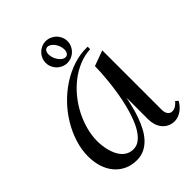

<svg xmlns="http://www.w3.org/2000/svg" viewBox="-254 -1044 1189 1189"><g transform="rotate(-45 340.5 -449.5)"><path d="M681.2 -66.9Q673.8 -52.7 662.8 -39.6Q651.9 -26.4 637.9 -16.4Q624 -6.3 608.4 -0.2Q592.8 5.9 576.2 5.9Q548.8 5.9 528.6 -4.4Q508.3 -14.6 494.4 -32Q480.5 -49.3 473.6 -71.8Q466.8 -94.2 466.8 -119.1V-308.1Q460 -276.9 451.2 -241Q442.4 -205.1 429.7 -169.7Q417 -134.3 399.9 -101.6Q382.8 -68.8 359.6 -43.7Q336.4 -18.6 306.6 -3.7Q276.9 11.2 238.8 11.2Q192.4 11.2 155.8 -6.3Q119.1 -23.9 93.5 -54.7Q67.9 -85.4 54.4 -127.7Q41 -169.9 41 -219.2Q41 -277.8 59.6 -336.7Q78.1 -395.5 110.6 -449.7Q143.1 -503.9 187.7 -550.3Q232.4 -596.7 285.2 -630.9Q337.9 -665 396.2 -684.1Q454.6 -703.1 514.2 -702.1H520V-680.2Q468.8 -677.7 421.4 -658Q374 -638.2 332.8 -606.2Q291.5 -574.2 257.3 -532.2Q223.1 -490.2 199 -442.9Q174.8 -395.5 161.4 -345.2Q147.9 -294.9 147.9 -246.1Q147.9 -227.1 150.4 -205.3Q152.8 -183.6 158.7 -161.9Q164.6 -140.1 173.8 -120.4Q183.1 -100.6 197 -85.2Q210.9 -69.8 229.5 -60.8Q248 -51.8 272 -51.8Q300.8 -51.8 324.2 -69.3Q347.7 -86.9 366.7 -116.7Q385.7 -146.5 400.6 -186Q415.5 -225.6 426.8 -269.5Q438 -313.5 445.6 -359.1Q453.1 -404.8 457.8 -446.8Q462.4 -488.8 464.6 -524.7Q466.8 -560.5 466.8 -585L567.9 -622.1V-103Q567.9 -93.3 569.8 -83.5Q571.8 -73.7 576.7 -65.7Q581.5 -57.6 589.1 -52.7Q596.7 -47.9 607.9 -47.9Q625 -47.9 640.1 -58.1Q655.3 -68.4 665 -81.1ZM360.4 -910.2Q379.9 -910.2 397.5 -902.6Q415 -895 428 -882.1Q440.9 -869.1 448.5 -851.6Q456.1 -834 456.1 -814.5Q456.1 -794.9 448.5 -777.6Q440.9 -760.3 428 -747.3Q415 -734.4 397.5 -726.8Q379.9 -719.2 360.4 -719.2Q340.8 -719.2 323.5 -726.8Q306.2 -734.4 293.2 -747.3Q280.3 -760.3 272.7 -777.6Q265.1 -794.9 265.1 -814.5Q265.1 -834 272.7 -851.6Q280.3 -869.1 293.2 -882.1Q306.2 -895 323.5 -902.6Q340.8 -910.2 360.4 -910.2ZM388.2 -754.4Q395.5 -757.8 400.1 -765.6Q404.8 -773.4 405.8 -783.9Q406.7 -794.4 404.8 -806.6Q402.8 -818.8 397 -831.5Q391.1 -844.2 383.1 -854Q375 -863.8 366.2 -869.6Q357.4 -875.5 348.4 -877.2Q339.4 -878.9 332 -875.5Q324.7 -872.1 320.3 -864.3Q315.9 -856.4 314.9 -845.9Q314 -835.4 316.2 -823Q318.4 -810.5 324.2 -798.3Q330.1 -785.6 337.9 -775.9Q345.7 -766.1 354.5 -760.3Q363.3 -754.4 372.1 -752.7Q380.9 -751 388.2 -754.4Z"/></g></svg>

Font: Redressed
Style: Regular
Weight: 400
Designer: Astigmatic (AOETI)
Foundry: Astigmatic (AOETI)
Version: Version 1.001